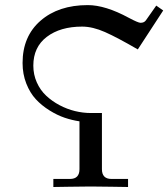

<svg xmlns="http://www.w3.org/2000/svg" viewBox="-20 -747 673 768"><path d="M70.3 -495.1Q70.3 -601.6 142.1 -664.1Q213.9 -726.6 331.1 -726.6Q401.4 -726.6 495.1 -675.8Q532.7 -655.8 542 -655.8Q556.6 -655.8 563.5 -665.5L605 -724.6L632.8 -705.1L531.2 -549.3Q449.7 -596.7 400.1 -618.7Q350.6 -640.6 308.6 -640.6Q221.2 -640.6 167.2 -599.6Q113.3 -558.6 113.3 -484.4Q113.3 -448.7 127.2 -417.5Q141.1 -386.2 164.6 -364.3Q188 -342.3 218 -326.4Q248 -310.5 280 -302.7Q312 -294.9 343.8 -294.9H387.7V-70.3Q387.7 -31.2 425.8 -31.2H492.2V1Q486.8 1 428.5 0Q370.1 -1 342.8 -1Q315.4 -1 256.8 0Q198.2 1 193.4 1V-31.2H259.8Q297.9 -31.2 297.9 -70.3V-261.7Q268.1 -266.1 238.5 -276.1Q209 -286.1 178 -305.4Q147 -324.7 123.5 -349.9Q100.1 -375 85.2 -412.8Q70.3 -450.7 70.3 -495.1Z"/></svg>

Font: Theano Old Style
Style: Regular
Weight: 400
Designer: Alexey Kryukov
Version: Version 2.00